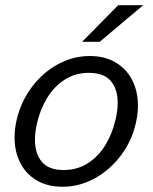

<svg xmlns="http://www.w3.org/2000/svg" viewBox="-20 -710 589 740"><path d="M36.1 -180.7Q36.1 -212.9 44.4 -249Q60.1 -316.4 101.3 -372.6Q142.6 -428.7 201.4 -461.4Q260.3 -494.1 326.2 -494.1Q383.3 -494.1 425.3 -469.5Q467.3 -444.8 489.5 -401.4Q511.7 -357.9 511.7 -302.7Q511.7 -271 503.4 -234.9Q488.3 -167.5 446.5 -111.6Q404.8 -55.7 345.7 -22.9Q286.6 9.8 221.2 9.8Q163.6 9.8 121.8 -14.6Q80.1 -39.1 58.1 -82.3Q36.1 -125.5 36.1 -180.7ZM425.3 -249Q433.6 -283.7 433.6 -314Q433.6 -366.7 407 -397.9Q380.4 -429.2 322.3 -429.2Q269.5 -429.2 228.8 -402.6Q188 -376 161.4 -332Q134.8 -288.1 122.6 -234.9Q114.7 -199.7 114.7 -170.9Q114.7 -117.7 141.4 -86.2Q168 -54.7 225.1 -54.7Q278.3 -54.7 319.3 -81.3Q360.4 -107.9 386.7 -151.9Q413.1 -195.8 425.3 -249ZM296.4 -548.8 435.5 -689.9H531.7L364.3 -548.8Z"/></svg>

Font: Acari Sans
Style: Italic
Weight: 400
Italic angle: -13°
Designer: Alfredo Marco Pradil and Stefan Peev
Foundry: Hanken Design Co.
Version: Version 1.045;January 11, 2019;FontCreator 11.5.0.2425 64-bi